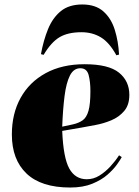

<svg xmlns="http://www.w3.org/2000/svg" viewBox="-20 -824 623 858"><path d="M358 -537Q465 -537 511.5 -499.5Q558 -462 558 -400Q558 -355 535 -328Q512 -301 477.5 -286.5Q443 -272 407 -265.5Q371 -259 345 -254L258 -239Q263 -119 289.5 -71Q316 -23 368 -23Q398 -23 424.5 -39.5Q451 -56 473.5 -80.5Q496 -105 512 -130L524 -122Q519 -112 503.5 -90Q488 -68 461 -44Q434 -20 392.5 -3Q351 14 294 14Q164 14 98.5 -48.5Q33 -111 33 -223Q33 -316 72 -386.5Q111 -457 184 -497Q257 -537 358 -537ZM384 -417Q384 -459 376 -489Q368 -519 339 -519Q309 -519 292.5 -486.5Q276 -454 268.5 -395Q261 -336 258 -258L305 -268Q332 -274 349.5 -286.5Q367 -299 375.5 -329Q384 -359 384 -417ZM348 -804Q407 -804 442 -773Q477 -742 493 -690.5Q509 -639 512 -580L500 -577Q469 -634 431 -657Q393 -680 344 -680Q284 -680 246.5 -658Q209 -636 175 -579L163 -582Q174 -643 194.5 -693.5Q215 -744 251.5 -774Q288 -804 348 -804Z"/></svg>

Font: Literata 72pt Black
Style: Italic
Weight: 900
Italic angle: -2°
Designer: Latin by Veronika Burian and Jose Scaglione. Greek by Irene Vlachou. Cyrillic by Vera Evstafieva
Foundry: TypeTogether
Version: Version 3.002